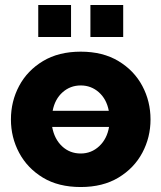

<svg xmlns="http://www.w3.org/2000/svg" viewBox="-20 -743 649 773"><path d="M305 10Q215 10 152.5 -28Q90 -66 57 -128Q24 -190 24 -262Q24 -335 57 -397Q90 -459 153 -497Q216 -535 305 -535Q394 -535 457 -497Q520 -459 553 -397Q586 -335 586 -262Q586 -190 553 -128Q520 -66 457 -28Q394 10 305 10ZM305 -399Q263 -399 232 -371.5Q201 -344 192 -297H418Q409 -344 378 -371.5Q347 -399 305 -399ZM305 -125Q348 -125 379.5 -154.5Q411 -184 419 -232H190Q199 -183 230 -154Q261 -125 305 -125ZM134 -594V-723H266V-594ZM344 -594V-723H476V-594Z"/></svg>

Font: Raleway ExtraBold
Style: Regular
Weight: 800
Designer: Matt McInerney, Pablo Impallari, Rodrigo Fuenzalida
Foundry: Matt McInerney, Pablo Impallari, Rodrigo Fuenzalida
Version: Version 4.026